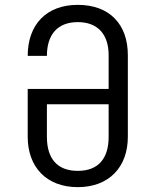

<svg xmlns="http://www.w3.org/2000/svg" viewBox="-20 -760 640 790"><path d="M300 10C428 10 506 -72 506 -197V-533C506 -661 430 -740 300 -740C171 -740 94 -659 94 -530H173C173 -618 217 -669 300 -669C382 -669 427 -619 427 -533V-394H94V-197C94 -72 172 10 300 10ZM300 -57C215 -57 173 -108 173 -197V-331H427V-197C427 -108 385 -57 300 -57Z"/></svg>

Font: JetBrains Mono Light
Style: Regular
Weight: 336
Monospace: yes
Designer: Philipp Nurullin, Konstantin Bulenkov
Foundry: JetBrains
Version: Version 2.305